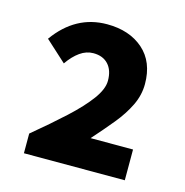

<svg xmlns="http://www.w3.org/2000/svg" viewBox="-77 -960 581 603"><g transform="rotate(15 214.0 -658.5)"><path d="M52 -429V-493Q110 -541 154 -581.5Q198 -622 223 -656Q248 -690 248 -717Q248 -751 230.5 -770Q213 -789 182 -789Q159 -789 138.5 -774.5Q118 -760 100 -734L32 -796Q65 -842 107 -865Q149 -888 200 -888Q273 -888 318 -848.5Q363 -809 363 -737Q363 -701 346.5 -667Q330 -633 302.5 -599.5Q275 -566 242 -529H380V-429Z"/></g></svg>

Font: Noto Sans TC Thin ExtraBold
Style: Regular
Weight: 800
Version: Version 2.004-H2;hotconv 1.0.118;makeotfexe 2.5.65603